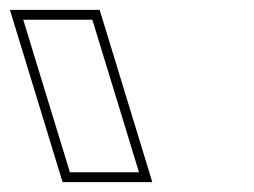

<svg xmlns="http://www.w3.org/2000/svg" viewBox="-271 -810 515 389"><path d="M-202.5 -700 -223.9 -770H-83.9L-62.5 -700L-10.8 -531L10.6 -461H-129.4L-150.8 -531ZM-250.9 -790 -144.2 -441H37.6L-69.1 -790Z"/></svg>

Font: Nordica Plus
Style: NordicaClassicRgExtOpOblOl
Weight: 500
Version: Version 1.01